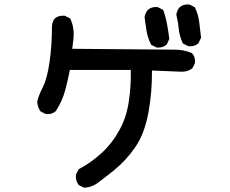

<svg xmlns="http://www.w3.org/2000/svg" viewBox="-20 -788 1040 868"><path d="M357.9 59.6 338.4 49.8 336.4 48.8 335 46.9Q320.8 28.3 323.2 2.9V1L324.2 -0.5L334 -20L335.4 -22.9L338.4 -24.4Q391.6 -52.7 439.9 -96.7Q487.3 -140.1 519.5 -199.2Q552.2 -257.8 562.5 -330.6Q572.8 -399.4 571.3 -471.7H295.9Q286.6 -424.3 274.9 -380.4Q261.7 -331.1 232.9 -286.6L231.9 -285.6L231 -284.7Q214.4 -270 188.5 -272.5H186.5L185.1 -273.4L165.5 -283.2L163.1 -284.7L161.6 -286.6Q150.9 -304.2 148.4 -324.2V-325.2V-326.2Q150.4 -347.7 172.9 -392.1Q193.8 -433.6 204.1 -508.3Q214.8 -583.5 214.8 -664.1Q214.8 -668.9 215.3 -673.3Q215.8 -677.7 216.8 -681.9Q217.8 -686 219 -689.7Q220.2 -693.4 222.2 -697Q224.1 -700.7 227.1 -703.6L227.5 -704.1L228 -704.6Q244.6 -719.2 271.5 -716.8H273.4L274.9 -715.8L294.4 -706.1L297.4 -704.6L298.8 -701.2Q317.9 -659.7 311.5 -607.4L306.6 -567.4Q731.9 -563.5 770 -563.5Q810.5 -563.5 845.7 -548.8L847.7 -548.3L849.1 -546.4Q863.8 -529.8 861.3 -503.9V-502L860.4 -500.5L850.6 -481L849.6 -479L847.2 -477.5Q825.2 -461.9 796.4 -463.9L667 -469.2Q668 -374 651.4 -281.2Q633.3 -182.6 591.3 -122.6Q550.3 -62.5 494.1 -17.1Q438.5 27.3 416.5 42.5Q408.7 47.9 400.1 51.5Q391.6 55.2 382.3 57.4Q373 59.6 362.8 60.5H360.4ZM686 -574.2 666.5 -584 663.6 -585.4 662.1 -588.4Q647.9 -616.2 642.6 -647.9Q637.7 -678.2 633.8 -707.5V-709V-710Q634.8 -719.2 638.4 -727.5Q642.1 -735.8 647.9 -742.7L648.4 -743.2L648.9 -743.7Q665.5 -758.3 691.4 -755.9H693.4L694.8 -754.9L714.4 -745.1L717.8 -743.2L719.2 -739.3Q722.7 -729.5 725.6 -719.2Q728.5 -709 731 -698.5Q733.4 -688 735.4 -677.7Q741.2 -646 745.1 -614.3L745.6 -611.8L744.1 -608.9L734.4 -588.4L733.4 -586.9L731.9 -585.4Q715.3 -570.8 689.5 -573.2H687.5ZM829.6 -580.1 810.1 -589.8 807.1 -591.3 805.7 -594.2Q800.8 -604.5 797.4 -614.7Q793.9 -625 791.5 -636Q789.1 -647 788.1 -658.2Q785.2 -689.5 777.8 -718.3L777.3 -720.2V-721.7Q778.3 -731 782 -739.3Q785.6 -747.6 791.5 -754.4L792 -754.9L792.5 -755.4Q809.1 -770 835 -767.6H836.9L838.4 -766.6L857.9 -756.8L860.8 -755.4L862.3 -752Q876.5 -721.7 880.9 -686.5L888.7 -620.1L889.2 -617.7L887.7 -614.7L877.9 -594.2L877 -592.8L875.5 -591.3Q858.9 -576.7 833 -579.1H831.1Z"/></svg>

Font: NaikaiFont
Style: Bold
Weight: 700
Version: Version 1.89